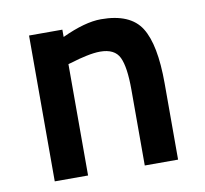

<svg xmlns="http://www.w3.org/2000/svg" viewBox="-63 -579 690 647"><g transform="rotate(-10 281.5 -255.5)"><path d="M188 0H74V-499H188V-474Q267 -511 322 -511Q422 -511 459 -452.5Q496 -394 496 -261V0H382V-260Q382 -337 366 -370.5Q350 -404 300 -404Q280 -404 252 -398Q224 -392 206 -386L188 -381Z"/></g></svg>

Font: TitilliumText22L Rg
Style: Bold
Weight: 700
Designer: Campivisivi
Foundry: Campivisivi
Version: 1.000